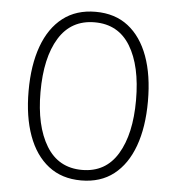

<svg xmlns="http://www.w3.org/2000/svg" viewBox="-52 -759 754 819"><g transform="rotate(5 325.0 -349.0)"><path d="M325 12Q242 12 185 -32.5Q128 -77 98.5 -158Q69 -239 69 -349Q69 -460 98.5 -541Q128 -622 185 -666Q242 -710 325 -710Q408 -710 464.5 -666Q521 -622 550.5 -541.5Q580 -461 580 -349Q580 -238 550.5 -157Q521 -76 464.5 -32Q408 12 325 12ZM325 -33Q426 -33 477.5 -118.5Q529 -204 529 -349Q529 -496 477.5 -580.5Q426 -665 325 -665Q224 -665 172 -580.5Q120 -496 120 -349Q120 -204 172 -118.5Q224 -33 325 -33Z"/></g></svg>

Font: Azeret Mono Thin
Style: Regular
Weight: 100
Designer: Martin Vácha
Foundry: Displaay
Version: Version 1.002